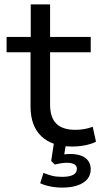

<svg xmlns="http://www.w3.org/2000/svg" viewBox="-20 -658 458 874"><path d="M309 9Q217 9 168 -38Q119 -85 119 -173V-420H10V-490H120V-638H208V-490H393V-420H208V-182Q208 -123 236.5 -95Q265 -67 323 -67Q344 -67 364 -70.5Q384 -74 402 -81L417 -13Q398 -3 369 3Q340 9 309 9ZM263 196Q235 196 208 190.5Q181 185 163 176L178 129Q200 138 218.5 142.5Q237 147 263 147Q296 147 313 138Q330 129 330 111Q330 97 318.5 90Q307 83 285 83Q273 83 259.5 85Q246 87 230 91L213 75L227 -18H283L270 59L244 51Q260 46 274 44.5Q288 43 300 43Q328 43 349 50.5Q370 58 381.5 74Q393 90 393 113Q393 139 377.5 157.5Q362 176 332.5 186Q303 196 263 196Z"/></svg>

Font: Nunito Sans 10pt SemiExpanded
Style: Regular
Weight: 400
Width: 6
Designer: Vernon Adams
Foundry: Vernon Adams
Version: Version 3.101;gftools[0.9.27]